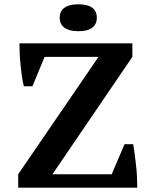

<svg xmlns="http://www.w3.org/2000/svg" viewBox="-20 -861 707 881"><path d="M551.3 -199.2H591.3Q594.7 -179.7 597.9 -154.8Q601.1 -129.9 604.2 -102.8Q607.4 -75.7 608.6 -49.1Q609.9 -22.5 609.9 0H63.5V-61.5L432.1 -600.1H184.6L128.9 -465.3H89.4Q84 -486.3 80.3 -512.7Q76.7 -539.1 74 -565.9Q71.3 -592.8 70.3 -617.9Q69.3 -643.1 69.3 -662.1H587.4V-600.1L220.7 -61.5H492.7ZM253.9 -779.3Q253.9 -809.6 275.6 -825.4Q297.4 -841.3 339.8 -841.3Q382.3 -841.3 403.3 -825.4Q424.3 -809.6 424.3 -779.3Q424.3 -750 403.3 -733.9Q382.3 -717.8 339.8 -717.8Q297.4 -717.8 275.6 -733.9Q253.9 -750 253.9 -779.3Z"/></svg>

Font: PT Astra Serif
Style: Bold
Weight: 700
Designer: A.Korolkova, I. Chaeva
Foundry: ParaType Ltd
Version: Version 1.002